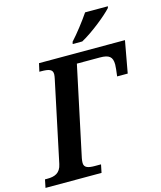

<svg xmlns="http://www.w3.org/2000/svg" viewBox="-159 -1027 939 1122"><g transform="rotate(-15 311.0 -465.5)"><path d="M346 -771H404C471 -807 566 -884 599 -921L602 -931H464C433 -885 385 -823 349 -784ZM-25 0H314L324 -49H287C246 -49 222 -56 222 -85C222 -92 223 -104 225 -113L340 -654H479C535 -654 555 -638 555 -591C555 -583 554 -571 553 -563L548 -521H612L647 -714H127L116 -665H126C174 -665 196 -658 196 -629C196 -622 194 -610 192 -601L89 -114C78 -60 42 -49 0 -49H-15Z"/></g></svg>

Font: Noto Serif SemiBold
Style: Italic
Weight: 600
Italic angle: -12°
Designer: Monotype Design Team
Foundry: Monotype Imaging Inc.
Version: Version 2.014